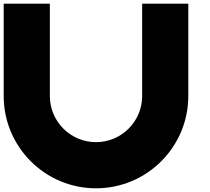

<svg xmlns="http://www.w3.org/2000/svg" viewBox="-20 -820 1140 1040"><path d="M750 -300C750 -162 638 -50 500 -50C362 -50 250 -162 250 -300V-800H0V-300C0 -24 224 200 500 200C776 200 1000 -24 1000 -300V-800H750Z"/></svg>

Font: Kubos
Style: Regular
Weight: 400
Version: Version 001.000